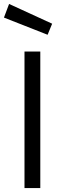

<svg xmlns="http://www.w3.org/2000/svg" viewBox="-40 -952 308 972"><path d="M84 0V-691H164V0ZM201 -776 -20 -863 6 -932 224 -832Z"/></svg>

Font: Cairo-CLs
Style: CLs-Regular
Weight: 400
Version: Version 3.130;gftools[0.9.24]